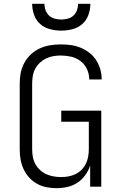

<svg xmlns="http://www.w3.org/2000/svg" viewBox="-20 -975 640 1003"><path d="M276 8Q249 8 223 3Q197 -2 173.5 -15Q150 -28 132 -48Q114 -68 103 -92Q92 -116 87.5 -142Q83 -168 83 -195V-540Q83 -568 88.5 -595.5Q94 -623 107.5 -647.5Q121 -672 142 -691.5Q163 -711 188.5 -722.5Q214 -734 241.5 -738.5Q269 -743 297 -743Q324 -743 350 -739.5Q376 -736 400.5 -726Q425 -716 446 -700Q467 -684 481.5 -662Q496 -640 503.5 -614.5Q511 -589 511 -563Q511 -562 511 -561.5Q511 -561 511 -560H446Q446 -560 446 -560.5Q446 -561 446 -562Q446 -589 434 -614.5Q422 -640 400 -656.5Q378 -673 351 -679Q324 -685 297 -685Q277 -685 257.5 -681.5Q238 -678 220.5 -669.5Q203 -661 188.5 -647.5Q174 -634 164.5 -616.5Q155 -599 151.5 -579.5Q148 -560 148 -540V-195Q148 -175 151.5 -155.5Q155 -136 164.5 -118.5Q174 -101 189 -87Q204 -73 222 -65Q240 -57 259.5 -53.5Q279 -50 299 -50Q319 -50 338 -53.5Q357 -57 374.5 -65.5Q392 -74 406 -88Q420 -102 428.5 -119.5Q437 -137 440.5 -156.5Q444 -176 444 -195V-339H300V-397H509V0H451V-110Q442 -83 425 -59.5Q408 -36 384.5 -20.5Q361 -5 332.5 1.5Q304 8 276 8ZM300 -815Q271 -815 241.5 -822.5Q212 -830 190 -849.5Q168 -869 158 -897.5Q148 -926 148 -955H212Q212 -938 218 -921.5Q224 -905 236.5 -893.5Q249 -882 266 -877.5Q283 -873 300 -873Q317 -873 334 -877.5Q351 -882 363.5 -893.5Q376 -905 382 -921.5Q388 -938 388 -955H452Q452 -926 442 -897.5Q432 -869 410 -849.5Q388 -830 358.5 -822.5Q329 -815 300 -815Z"/></svg>

Font: Iosevka Curly Light Extended
Style: Regular
Weight: 300
Width: 7
Monospace: yes
Designer: Belleve Invis
Foundry: Belleve Invis
Version: Version 11.1.0; ttfautohint (v1.8.3)